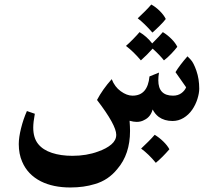

<svg xmlns="http://www.w3.org/2000/svg" viewBox="-20 -545 954 849"><path d="M861 -153Q861 -133 853 -107.5Q845 -82 830 -60Q814 -37 791.5 -23.5Q769 -10 743 -10Q707 -10 682 -28Q665 -41 655 -61Q646 -28 619 -15Q604 -6 584 -6Q571 -6 553 -11Q555 15 555 34Q555 137 499 202Q459 252 399 269Q351 284 291 284Q215 284 161 257Q102 227 78 170Q63 136 63 92Q63 63 73 22.5Q83 -18 99 -54L134 -42Q127 -4 127 19Q127 65 149 92Q170 118 209.5 131Q249 144 300 144Q363 144 414 125Q451 112 472.5 93.5Q494 75 494 51Q494 8 409 -103Q433 -149 474 -195Q487 -161 514 -141.5Q541 -122 566 -122Q633 -122 641 -207L683 -224Q680 -206 680 -190Q680 -122 745 -122Q767 -122 782 -133Q797 -144 803 -159L756 -226Q774 -256 809 -296Q810 -295 823 -281.5Q836 -268 848.5 -232Q861 -196 861 -153ZM589 -464Q604 -478 621 -495Q638 -512 649 -525Q669 -514 687 -496Q705 -478 713 -461Q705 -450 687 -432Q669 -414 654 -401Q618 -442 589 -464ZM764 -338Q755 -326 738 -308Q721 -290 705 -278Q687 -301 655 -330Q632 -304 603 -278Q570 -317 537 -342Q550 -353 569.5 -373Q589 -393 597 -403Q629 -384 653 -353Q686 -386 700 -403Q720 -391 738 -373Q756 -355 764 -338ZM729 115Q699 150 669 175Q638 137 604 112Q619 98 636 81Q653 64 664 51Q684 63 702 80.5Q720 98 729 115Z"/></svg>

Font: Mirza SemiBold
Style: Regular
Weight: 600
Designer: Arabic design by Kourosh Beigpour, Latin design by Eduardo Tunni, engineering by Lasse Fister
Version: Version 1.0010g